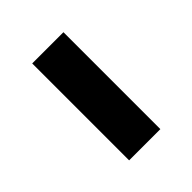

<svg xmlns="http://www.w3.org/2000/svg" viewBox="-9 -438 339 339"><g transform="rotate(45 161.0 -268.0)"><path d="M40 -229V-307H282V-229Z"/></g></svg>

Font: Noto Sans Armenian
Style: Regular
Weight: 400
Designer: Monotype Design Team
Foundry: Monotype Imaging Inc.
Version: Version 2.040;GOOG;noto-fonts:20170220:a8a215d2e889